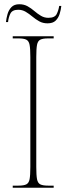

<svg xmlns="http://www.w3.org/2000/svg" viewBox="-20 -885 315 905"><path d="M40 0V-10H67Q92 -10 104 -16Q116 -22 119.5 -40.5Q123 -59 123 -98V-616Q123 -655 119.5 -673.5Q116 -692 104 -698Q92 -704 67 -704H40V-714H233V-704H207Q182 -704 170 -698Q158 -692 154.5 -673.5Q151 -655 151 -616V-98Q151 -59 154.5 -40.5Q158 -22 170 -16Q182 -10 207 -10H233V0ZM204 -775Q182 -775 165 -784.5Q148 -794 132.5 -807Q117 -820 101 -829.5Q85 -839 66 -839Q38 -839 29 -821Q20 -803 18 -781H8Q10 -799 15.5 -818.5Q21 -838 34 -851.5Q47 -865 71 -865Q93 -865 110 -855.5Q127 -846 142 -833Q157 -820 173 -810.5Q189 -801 208 -801Q238 -801 247 -818.5Q256 -836 259 -857H269Q267 -838 261 -819Q255 -800 242 -787.5Q229 -775 204 -775Z"/></svg>

Font: Noto Serif Display Condensed Thin
Style: Regular
Weight: 100
Width: 3
Designer: Monotype Design Team
Foundry: Monotype Imaging Inc.
Version: Version 2.009